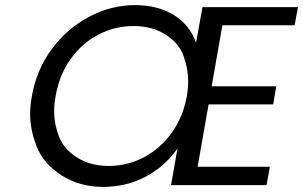

<svg xmlns="http://www.w3.org/2000/svg" viewBox="-20 -725 1187 752"><path d="M809 -387H1062L1050 -316H797L754 -72H1037L1024 0H650L675 -143Q624 -71 548.5 -32Q473 7 385 7Q291 7 220.5 -38.5Q150 -84 124 -150.5Q98 -217 98 -278Q98 -312 105 -349Q123 -452 183 -533Q243 -614 329.5 -659.5Q416 -705 509 -705Q597 -705 659.5 -667Q722 -629 748 -558L773 -697H1147L1134 -626H851ZM198 -349Q192 -316 192 -287Q192 -242 210 -192.5Q228 -143 280.5 -109Q333 -75 406 -75Q479 -75 543.5 -109Q608 -143 652.5 -205Q697 -267 712 -349Q717 -380 717 -409Q717 -455 699 -505.5Q681 -556 628.5 -589.5Q576 -623 503 -623Q430 -623 365.5 -589.5Q301 -556 256.5 -493.5Q212 -431 198 -349Z"/></svg>

Font: Fz Poppins
Style: Italic
Weight: 400
Italic angle: -10°
Designer: Ninad Kale (Devanagari), Jonny Pinhorn (Latin)
Foundry: Indian Type Foundry
Version: Vit hóa bi Vntype.Com & FontZin.Com